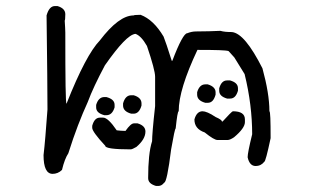

<svg xmlns="http://www.w3.org/2000/svg" viewBox="-20 -560 1040 635"><path d="M422 -184C434 -184 443 -193 448 -211V-218C448 -231 439 -240 422 -245H414C401 -245 392 -236 387 -218V-211C387 -198 396 -189 414 -184ZM332 -179C345 -179 354 -188 359 -205V-213C359 -226 350 -234 332 -239H325C312 -239 303 -230 298 -213V-205C298 -192 307 -184 325 -179ZM733 -97C738 -97 745 -100 754 -106C778 -126 790 -143 790 -156V-165C790 -183 777 -192 750 -192C747 -191 735 -179 716 -158H714C714 -162 707 -167 693 -173C674 -186 659 -192 650 -192C637 -192 628 -183 623 -165C623 -144 634 -130 657 -122C678 -105 692 -97 699 -97ZM412 -66C416 -66 422 -69 431 -74C451 -91 461 -108 461 -125C461 -138 452 -147 435 -152H423C416 -152 407 -144 395 -127C385 -127 375 -128 366 -129C347 -157 332 -171 321 -171H311C298 -171 290 -162 285 -144V-137C285 -129 299 -109 328 -78C328 -70 356 -66 412 -66ZM504 55C511 55 518 51 523 44C529 44 537 7 546 -66C554 -112 559 -135 561 -135C565 -173 568 -192 571 -192C571 -241 592 -308 633 -395C694 -395 729 -394 736 -391L755 -370L789 -315C806 -246 814 -179 814 -116C804 -75 799 -50 799 -40C803 -21 812 -11 825 -11C838 -11 847 -16 854 -25C857 -25 864 -51 875 -103C875 -162 874 -192 871 -192C871 -232 863 -279 848 -334C809 -411 776 -451 747 -454C732 -454 719 -455 709 -458C686 -457 659 -456 628 -456C619 -456 609 -454 599 -450C590 -450 573 -420 550 -359H548C535 -400 526 -427 521 -439C499 -476 474 -500 445 -511C430 -511 422 -510 422 -509C389 -509 352 -481 310 -426C280 -395 243 -326 200 -217C197 -217 196 -295 196 -452C196 -462 195 -475 194 -492C195 -492 196 -499 196 -513C196 -526 187 -535 170 -540H162C149 -540 140 -530 134 -509C136 -356 137 -252 137 -198C132 -130 128 -80 124 -47C124 -6 134 15 154 15C165 15 176 11 185 2C191 -23 198 -41 206 -53C227 -120 249 -176 270 -222C283 -257 302 -297 327 -344C374 -411 407 -446 428 -448C440 -444 453 -431 466 -408C484 -355 493 -321 493 -306V-209C486 -147 483 -108 483 -93C474 -65 470 -24 470 29C470 42 479 50 496 55ZM741 -234C754 -234 762 -243 767 -260V-268C767 -281 758 -289 741 -294H731C718 -294 710 -285 705 -268V-260C705 -247 714 -239 731 -234ZM667 -220C680 -220 688 -229 693 -247V-255C693 -267 684 -276 667 -281H659C646 -281 637 -272 632 -255V-247C632 -234 641 -225 659 -220Z"/></svg>

Font: linja lipamanka normal
Style: Regular
Weight: 400
Version: Version 1.000;February 20, 2023;FontCreator 14.0.0.2901 64-b